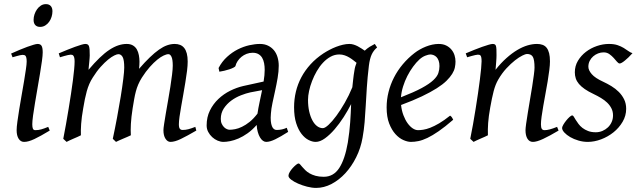

<svg xmlns="http://www.w3.org/2000/svg" viewBox="-20 -671 3106 935"><path d="M222.2 -35.2Q199.2 -21.5 180.9 -11.2Q162.6 -1 147.5 6.1Q132.3 13.2 120.1 16.6Q107.9 20 97.2 20Q80.6 20 70.8 4.6Q61 -10.7 61 -37.1Q61 -51.8 64.7 -78.9Q68.4 -106 73.7 -138.9Q79.1 -171.9 85.4 -207.8Q91.8 -243.7 97.2 -276.1Q102.5 -308.6 106.2 -333.7Q109.9 -358.9 109.9 -371.1Q109.9 -382.3 108.4 -388.9Q106.9 -395.5 104.5 -398.7Q102.1 -401.9 98.1 -402.8Q94.2 -403.8 89.8 -403.8Q85.9 -403.8 77.9 -402.1Q69.8 -400.4 61.5 -397.9Q52.2 -395.5 41 -392.1L34.2 -410.2Q54.7 -419.4 75 -428Q95.2 -436.5 112.8 -442.9Q130.4 -449.2 143.6 -453.1Q156.7 -457 163.1 -457Q176.8 -457 182.4 -447.8Q188 -438.5 188 -416Q188 -401.9 184.3 -374.3Q180.7 -346.7 174.8 -312.5Q168.9 -278.3 162.6 -241Q156.2 -203.6 150.4 -169.4Q144.5 -135.3 140.9 -107.7Q137.2 -80.1 137.2 -65.9Q137.2 -50.8 140.4 -43.9Q143.6 -37.1 151.9 -37.1Q167 -37.1 180.9 -41Q194.8 -44.9 214.8 -53.2ZM235.4 -616.2Q235.4 -602.5 231.2 -589.1Q227.1 -575.7 219.2 -564.7Q211.4 -553.7 200.2 -546.9Q189 -540 175.3 -540Q160.2 -540 151.9 -548.8Q143.6 -557.6 143.6 -574.2Q143.6 -587.4 147.9 -600.8Q152.3 -614.3 160.2 -625.5Q168 -636.7 179 -643.8Q189.9 -650.9 203.6 -650.9Q218.8 -650.9 227.1 -641.8Q235.4 -632.8 235.4 -616.2Z M936 -35.2Q890.6 -8.8 860.8 5.6Q831.1 20 810.1 20Q795.9 20 785.9 4.6Q775.9 -10.7 775.9 -37.1Q775.9 -45.9 779.3 -67.9Q782.7 -89.8 787.6 -119.4Q792.5 -148.9 798.6 -182.6Q804.7 -216.3 809.6 -248.3Q814.5 -280.3 817.9 -307.6Q821.3 -335 821.3 -351.1Q821.3 -381.3 815.2 -394.3Q809.1 -407.2 800.3 -407.2Q791 -407.2 776.9 -400.6Q762.7 -394 745.6 -380.1Q728.5 -366.2 709.2 -344.5Q689.9 -322.8 670.9 -293Q660.2 -275.9 653.1 -259.3Q646 -242.7 641.4 -224.9Q636.7 -207 633.3 -187.3Q629.9 -167.5 626 -144Q619.1 -99.6 617.4 -67.9Q615.7 -36.1 617.2 -12.2Q610.4 -8.8 600.6 -4.6Q590.8 -0.5 580.6 3.9Q570.3 8.3 560.8 12.5Q551.3 16.6 544.9 20L529.3 4.9Q540 -44.9 550 -98.6Q560.1 -152.3 567.9 -200.4Q575.7 -248.5 580.3 -286.1Q585 -323.7 585 -341.8Q585 -378.9 577.4 -393.1Q569.8 -407.2 556.2 -407.2Q549.8 -407.2 536.6 -400.9Q523.4 -394.5 506.3 -380.6Q489.3 -366.7 470 -345.2Q450.7 -323.7 432.1 -293.9Q421.9 -278.3 414.8 -261.7Q407.7 -245.1 402.6 -226.8Q397.5 -208.5 393.3 -188Q389.2 -167.5 385.3 -144Q377.4 -99.6 375.2 -67.6Q373 -35.6 374 -12.2Q367.7 -8.8 358.2 -4.6Q348.6 -0.5 338.6 3.9Q328.6 8.3 319.3 12.5Q310.1 16.6 304.2 20L288.1 4.9Q294.9 -29.3 301.5 -66.7Q308.1 -104 314.2 -141.1Q320.3 -178.2 325.7 -213.6Q331.1 -249 335 -279.3Q338.9 -309.6 341.1 -333.3Q343.3 -356.9 343.3 -371.1Q343.3 -382.3 341.8 -388.9Q340.3 -395.5 337.6 -399.2Q335 -402.8 331.5 -403.8Q328.1 -404.8 324.2 -404.8Q319.3 -404.8 310.8 -402.8Q302.2 -400.9 293.5 -398.4Q283.2 -395.5 272 -392.1L266.1 -411.1Q286.6 -419.9 307.1 -428.2Q327.6 -436.5 345.2 -442.9Q362.8 -449.2 376 -453.1Q389.2 -457 395 -457Q402.3 -457 406.7 -454.6Q411.1 -452.1 413.3 -446Q415.5 -439.9 416.3 -429Q417 -418 417 -400.9Q417 -395.5 416.3 -387.5Q415.5 -379.4 414.8 -369.9Q414.1 -360.4 412.8 -350.1Q411.6 -339.8 411.1 -331.1Q439.9 -365.2 465.1 -389.4Q490.2 -413.6 512.9 -428.5Q535.6 -443.4 556.4 -450.2Q577.1 -457 597.2 -457Q615.2 -457 627.4 -449.7Q639.6 -442.4 646.5 -430.2Q653.3 -418 656.2 -402.6Q659.2 -387.2 659.2 -371.1Q659.2 -361.8 658.7 -354.2Q658.2 -346.7 657.2 -335.9Q685.5 -368.7 709.5 -391.6Q733.4 -414.6 754.2 -429.2Q774.9 -443.8 793.7 -450.4Q812.5 -457 831.1 -457Q845.2 -457 856.9 -452.4Q868.7 -447.8 877 -437.5Q885.3 -427.2 889.6 -410.9Q894 -394.5 894 -371.1Q894 -352.5 890.9 -326.4Q887.7 -300.3 882.8 -271Q877.9 -241.7 872.6 -210.9Q867.2 -180.2 862.3 -152.6Q857.4 -125 854.2 -102.3Q851.1 -79.6 851.1 -65.9Q851.1 -49.3 856 -43.7Q860.8 -38.1 869.1 -38.1Q883.3 -38.1 897.2 -41.7Q911.1 -45.4 931.2 -53.2Z M1233.9 -117.7Q1237.8 -144.5 1244.1 -173.6Q1250.5 -202.6 1256.3 -231.9L1199.2 -221.2Q1178.7 -216.8 1153.6 -207Q1128.4 -197.3 1106.4 -181.2Q1084.5 -165 1069.8 -142.8Q1055.2 -120.6 1055.2 -91.8Q1055.2 -77.6 1060.1 -67.6Q1064.9 -57.6 1071.5 -51.3Q1078.1 -44.9 1085.4 -42Q1092.8 -39.1 1098.1 -39.1Q1109.4 -39.1 1125 -42Q1140.6 -44.9 1158.4 -53.5Q1176.3 -62 1195.6 -77.4Q1214.8 -92.8 1233.9 -117.7ZM1383.3 -28.8Q1346.7 -5.4 1320.6 7.3Q1294.4 20 1276.4 20Q1268.1 20 1260.3 14.4Q1252.4 8.8 1246.1 -2Q1239.7 -12.7 1235.4 -28.1Q1231 -43.5 1230 -62.5Q1208.5 -38.1 1185.8 -22Q1163.1 -5.9 1141.4 3.4Q1119.6 12.7 1100.6 16.4Q1081.5 20 1068.4 20Q1054.2 20 1039.8 13.9Q1025.4 7.8 1013.4 -3.2Q1001.5 -14.2 993.9 -28.6Q986.3 -43 986.3 -60.1Q986.3 -100.6 1002.2 -132.8Q1018.1 -165 1043.7 -189.2Q1069.3 -213.4 1100.8 -229Q1132.3 -244.6 1164.1 -252L1263.7 -273.9Q1269 -305.2 1269 -331.1Q1269 -348.1 1266.1 -363.3Q1263.2 -378.4 1256.6 -389.6Q1250 -400.9 1238.5 -407.5Q1227.1 -414.1 1210.4 -414.1Q1194.8 -414.1 1180.9 -408.7Q1167 -403.3 1156 -394.3Q1145 -385.3 1137.2 -373.5Q1129.4 -361.8 1126.5 -349.1Q1125.5 -346.2 1117.2 -341.8Q1108.9 -337.4 1097.2 -333.5Q1085.4 -329.6 1072 -326.4Q1058.6 -323.2 1048.3 -321.8L1044.4 -339.8Q1061 -371.6 1085.7 -394Q1110.4 -416.5 1137.9 -430.4Q1165.5 -444.3 1193.8 -450.7Q1222.2 -457 1246.1 -457Q1268.1 -457 1285.2 -448.7Q1302.2 -440.4 1314 -426.3Q1325.7 -412.1 1331.5 -392.6Q1337.4 -373 1337.4 -351.1Q1337.4 -322.8 1332 -291.5Q1326.7 -260.3 1319.8 -229.2Q1313 -198.2 1306.9 -169.7Q1300.8 -141.1 1299.3 -118.2Q1297.4 -96.7 1298.8 -81.5Q1300.3 -66.4 1304.2 -56.6Q1308.1 -46.9 1314 -42.5Q1319.8 -38.1 1327.1 -38.1Q1340.8 -38.1 1353 -40.8Q1365.2 -43.5 1376.5 -48.8Z M1552.2 -46.9Q1562.5 -46.9 1580.1 -63.2Q1597.7 -79.6 1617.9 -106.9Q1638.2 -134.3 1658.9 -170.4Q1679.7 -206.5 1695.8 -246.1Q1697.8 -264.6 1700 -284.9Q1702.1 -305.2 1706.1 -328.1Q1707.5 -338.4 1710.2 -347.7Q1712.9 -356.9 1716.3 -365.2Q1709 -371.1 1700.2 -377.9Q1691.4 -384.8 1680.9 -391.1Q1670.4 -397.5 1658.2 -401.6Q1646 -405.8 1632.3 -405.8Q1609.9 -405.8 1589.8 -394.8Q1569.8 -383.8 1553 -365.7Q1536.1 -347.7 1522.7 -324.5Q1509.3 -301.3 1499.8 -276.6Q1490.2 -252 1485.1 -228Q1480 -204.1 1480 -185.1Q1480 -153.3 1485.8 -127.9Q1491.7 -102.5 1501.5 -84.5Q1511.2 -66.4 1524.4 -56.6Q1537.6 -46.9 1552.2 -46.9ZM1816.4 -439.9Q1799.8 -426.3 1790.3 -406.2Q1780.8 -386.2 1776.4 -351.1Q1769.5 -293 1766.4 -245.1Q1763.2 -197.3 1761 -155.5Q1758.8 -113.8 1755.6 -75.9Q1752.4 -38.1 1745.6 -0.5Q1736.8 50.3 1714.6 94.7Q1692.4 139.2 1661.9 172.4Q1631.3 205.6 1594.5 224.9Q1557.6 244.1 1519.5 244.1Q1499 244.1 1475.3 238Q1451.7 231.9 1431.6 223.1Q1411.6 214.4 1398.2 204.1Q1384.8 193.8 1384.8 185.1Q1384.8 176.8 1391.1 166.3Q1397.5 155.8 1405.8 146.7Q1414.1 137.7 1422.1 131.3Q1430.2 125 1433.6 125Q1437.5 125 1441.7 129.9Q1445.8 134.8 1451.9 141.8Q1458 148.9 1466.6 157.5Q1475.1 166 1487.3 173.1Q1499.5 180.2 1516.6 185.1Q1533.7 189.9 1556.6 189.9Q1604 189.9 1631.8 147.5Q1659.7 105 1673.8 23.4Q1678.2 -3.9 1680.9 -28.1Q1683.6 -52.2 1685.3 -75Q1687 -97.7 1688 -119.4Q1689 -141.1 1689.9 -164.1Q1674.3 -133.3 1653.6 -100.8Q1632.8 -68.4 1609.6 -41.5Q1586.4 -14.6 1562.5 2.7Q1538.6 20 1517.1 20Q1501 20 1482.7 10.7Q1464.4 1.5 1448.5 -18.8Q1432.6 -39.1 1422.4 -71Q1412.1 -103 1412.1 -148.9Q1412.1 -187.5 1420.9 -224.4Q1429.7 -261.2 1447.5 -294.7Q1465.3 -328.1 1492.2 -357.7Q1519 -387.2 1555.2 -411.1Q1568.8 -419.9 1584.5 -428.2Q1600.1 -436.5 1616.7 -442.9Q1633.3 -449.2 1649.7 -453.1Q1666 -457 1681.2 -457Q1691.9 -457 1702.1 -453.9Q1712.4 -450.7 1721.9 -445.8Q1731.4 -440.9 1740 -435.1Q1748.5 -429.2 1756.3 -424.3Q1767.6 -435.1 1780 -442.9Q1792.5 -450.7 1805.2 -457Z M2022.9 -381.8Q2006.8 -367.2 1991.5 -346.2Q1976.1 -325.2 1963.6 -300.8Q1951.2 -276.4 1942.9 -249.8Q1934.6 -223.1 1932.6 -197.3Q1996.6 -222.2 2033.9 -242.4Q2071.3 -262.7 2090.3 -280.8Q2109.4 -298.8 2114.7 -315.4Q2120.1 -332 2120.1 -349.1Q2120.1 -364.3 2116.2 -375.2Q2112.3 -386.2 2106 -392.8Q2099.6 -399.4 2091.6 -402.6Q2083.5 -405.8 2075.2 -405.8Q2067.4 -405.8 2052.2 -400.1Q2037.1 -394.5 2022.9 -381.8ZM2198.2 -371.1Q2198.2 -357.4 2195.1 -342.3Q2191.9 -327.1 2181.9 -311Q2171.9 -294.9 2154.1 -277.3Q2136.2 -259.8 2106.7 -241Q2077.1 -222.2 2034.7 -201.9Q1992.2 -181.6 1933.1 -159.7Q1936 -132.3 1944.6 -109.9Q1953.1 -87.4 1964.6 -71.3Q1976.1 -55.2 1989.5 -46.1Q2002.9 -37.1 2016.1 -37.1Q2026.4 -37.1 2041 -39.3Q2055.7 -41.5 2075 -48.8Q2094.2 -56.2 2118.4 -70.3Q2142.6 -84.5 2171.9 -107.9Q2177.2 -105 2181.4 -98.4Q2185.5 -91.8 2187 -87.9Q2147 -53.2 2116.2 -32Q2085.4 -10.7 2061.3 0.7Q2037.1 12.2 2017.8 16.1Q1998.5 20 1981 20Q1964.8 20 1944.3 11Q1923.8 2 1905.8 -17.8Q1887.7 -37.6 1875.2 -69.6Q1862.8 -101.6 1862.8 -147.9Q1862.8 -186 1872.1 -222.9Q1881.3 -259.8 1898.7 -293.7Q1916 -327.6 1941.4 -357.9Q1966.8 -388.2 1999 -413.1Q2010.3 -421.9 2024.4 -429.9Q2038.6 -438 2054 -444.1Q2069.3 -450.2 2085.2 -453.6Q2101.1 -457 2116.2 -457Q2137.2 -457 2152.6 -449.5Q2168 -441.9 2178.2 -429.7Q2188.5 -417.5 2193.4 -402.1Q2198.2 -386.7 2198.2 -371.1Z M2700.2 -35.2Q2655.8 -8.8 2624.8 5.6Q2593.8 20 2575.2 20Q2558.1 20 2548.6 4.6Q2539.1 -10.7 2539.1 -37.1Q2539.1 -45.9 2542.2 -68.6Q2545.4 -91.3 2550.3 -121.6Q2555.2 -151.9 2561 -186Q2566.9 -220.2 2571.8 -251Q2576.7 -281.7 2579.8 -306.2Q2583 -330.6 2583 -341.8Q2583 -378.9 2575.2 -393.6Q2567.4 -408.2 2545.9 -408.2Q2539.6 -408.2 2523.7 -400.4Q2507.8 -392.6 2487.8 -377Q2467.8 -361.3 2446 -337.9Q2424.3 -314.5 2406.2 -283.2Q2392.6 -259.8 2384 -227.1Q2375.5 -194.3 2367.2 -147Q2359.4 -103.5 2357.2 -72.3Q2355 -41 2356 -12.2Q2349.6 -8.8 2340.1 -4.6Q2330.6 -0.5 2320.6 3.9Q2310.5 8.3 2301.3 12.5Q2292 16.6 2286.1 20L2270 4.9Q2276.9 -27.3 2283.4 -64.9Q2290 -102.5 2296.1 -140.4Q2302.2 -178.2 2307.6 -215.1Q2313 -252 2316.9 -283Q2320.8 -314 2323 -337.4Q2325.2 -360.8 2325.2 -372.1Q2325.2 -383.3 2324 -389.9Q2322.8 -396.5 2320.6 -399.7Q2318.4 -402.8 2314.9 -403.8Q2311.5 -404.8 2307.1 -404.8Q2302.7 -404.8 2294.2 -402.8Q2285.6 -400.9 2276.9 -398.4Q2266.6 -395.5 2254.9 -392.1L2248 -411.1Q2268.6 -419.9 2289.3 -428.2Q2310.1 -436.5 2328.1 -442.9Q2346.2 -449.2 2359.6 -453.1Q2373 -457 2378.9 -457Q2385.7 -457 2389.6 -454.8Q2393.6 -452.6 2395.3 -446.8Q2397 -440.9 2397.5 -430.2Q2397.9 -419.4 2397.9 -401.9Q2397.9 -396.5 2397.5 -387.2Q2397 -377.9 2396.2 -367.4Q2395.5 -356.9 2394.5 -346.9Q2393.6 -336.9 2393.1 -331.1Q2419.4 -364.3 2446.3 -388.2Q2473.1 -412.1 2499 -427.5Q2524.9 -442.9 2549.1 -450Q2573.2 -457 2595.2 -457Q2610.4 -457 2622.3 -452.6Q2634.3 -448.2 2642.1 -438.2Q2649.9 -428.2 2654.1 -411.9Q2658.2 -395.5 2658.2 -372.1Q2658.2 -355 2655 -329.6Q2651.9 -304.2 2647 -274.7Q2642.1 -245.1 2636.2 -213.9Q2630.4 -182.6 2625.5 -154.3Q2620.6 -126 2617.4 -102.8Q2614.3 -79.6 2614.3 -65.9Q2614.3 -49.3 2618.7 -43.2Q2623 -37.1 2631.8 -37.1Q2643.1 -37.1 2657.7 -41Q2672.4 -44.9 2692.9 -53.2Z M3060.1 -412.1Q3050.3 -400.9 3040.8 -391.8Q3031.2 -382.8 3022.9 -376Q3014.6 -369.1 3008.1 -365.5Q3001.5 -361.8 2998 -361.8Q2991.7 -361.8 2984.6 -370.4Q2977.5 -378.9 2968.5 -388.9Q2959.5 -398.9 2947.5 -407.5Q2935.5 -416 2919.4 -416Q2905.8 -416 2892.6 -410.9Q2879.4 -405.8 2868.9 -396.7Q2858.4 -387.7 2851.8 -374.8Q2845.2 -361.8 2845.2 -346.2Q2845.2 -329.1 2861.6 -310.1Q2877.9 -291 2917.5 -272.9Q2937.5 -263.7 2957.5 -251.5Q2977.5 -239.3 2993.4 -223.4Q3009.3 -207.5 3019.3 -187.3Q3029.3 -167 3029.3 -141.1Q3029.3 -107.4 3012 -77.9Q2994.6 -48.3 2967.5 -26.6Q2940.4 -4.9 2907.2 7.6Q2874 20 2842.3 20Q2819.3 20 2796.9 13.4Q2774.4 6.8 2756.8 -3.4Q2739.3 -13.7 2728.3 -25.6Q2717.3 -37.6 2717.3 -47.9Q2717.3 -53.2 2723.1 -63.5Q2729 -73.7 2737.1 -83.7Q2745.1 -93.8 2753.4 -101.3Q2761.7 -108.9 2767.1 -108.9Q2770.5 -108.9 2774.2 -102.8Q2777.8 -96.7 2783.4 -87.6Q2789.1 -78.6 2796.9 -67.9Q2804.7 -57.1 2816.4 -48.1Q2828.1 -39.1 2844 -33Q2859.9 -26.9 2881.3 -26.9Q2898.4 -26.9 2913.8 -33.4Q2929.2 -40 2940.7 -51Q2952.1 -62 2958.7 -76.9Q2965.3 -91.8 2965.3 -108.9Q2965.3 -127.9 2957.5 -143.3Q2949.7 -158.7 2936.8 -171.1Q2923.8 -183.6 2906.7 -193.8Q2889.6 -204.1 2871.1 -212.9Q2845.2 -225.1 2827.6 -237.3Q2810.1 -249.5 2799.3 -262.2Q2788.6 -274.9 2783.9 -289.1Q2779.3 -303.2 2779.3 -318.8Q2779.3 -349.6 2794.4 -375Q2809.6 -400.4 2833.5 -418.7Q2857.4 -437 2887 -447Q2916.5 -457 2945.3 -457Q2970.2 -457 2987.3 -451.2Q3004.4 -445.3 3017.3 -437.5Q3030.3 -429.7 3040 -422.4Q3049.8 -415 3060.1 -412.1Z"/></svg>

Font: Gentium Plus Phon
Style: Italic
Weight: 400
Italic angle: -8°
Designer: J. Victor Gaultney, Annie Olsen, Iska Routamaa, Becca Hirsbrunner
Foundry: SIL International
Version: Version 5.000